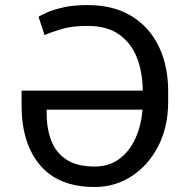

<svg xmlns="http://www.w3.org/2000/svg" viewBox="-20 -742 762 772"><path d="M360.8 9.9Q214.8 9.9 140.8 -78.3Q66.8 -166.5 66.8 -316.8V-377.8H554Q553.6 -450.3 530.9 -509.2Q508.2 -568.2 459.5 -603Q410.9 -637.8 332.4 -637.8Q269.5 -637.8 227.6 -625.2Q185.7 -612.6 159.1 -600.9L134.9 -674.7Q144.9 -681.1 170.1 -692.3Q195.3 -703.5 235.8 -712.5Q276.3 -721.6 332.4 -721.6Q436.8 -721.6 509.1 -677.2Q581.3 -632.8 618.8 -554.7Q656.2 -476.6 656.2 -375V-333.8Q656.2 -232.2 616.5 -154.8Q576.7 -77.4 509.6 -33.7Q442.5 9.9 360.8 9.9ZM552.9 -301.1H167.6V-285.5Q167.6 -225.9 185.7 -177.6Q203.8 -129.3 246.1 -100.9Q288.4 -72.4 360.8 -72.4Q418 -72.4 459.2 -102.6Q500.4 -132.8 524.1 -184.7Q547.9 -236.5 552.9 -301.1Z"/></svg>

Font: Inter UI
Style: Regular
Weight: 400
Designer: Rasmus Andersson
Foundry: rsms
Version: 3.2;8d6f07862